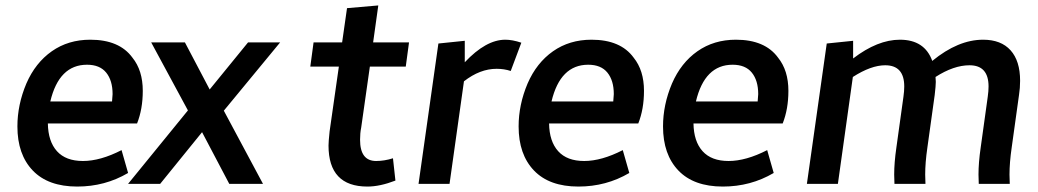

<svg xmlns="http://www.w3.org/2000/svg" viewBox="-20 -676 3817 706"><path d="M264 10Q366 10 451 -40L427 -124Q349 -84 285 -84Q222 -84 189.5 -120Q157 -156 156 -222H484Q505 -275 505 -342Q505 -417 467 -464Q419 -530 312 -530Q231 -530 170.5 -487.5Q110 -445 77 -369Q44 -291 44 -211Q44 -108 100.5 -49Q157 10 264 10ZM392 -303H165Q197 -438 300 -438Q347 -438 370.5 -409Q394 -380 394 -330Z M947 0 803 -269 1010 -520H892L751 -347L660 -520H536L671 -270L451 0H569L723 -190L823 0Z M1331 10Q1377 10 1434 -12L1425 -94Q1393 -84 1363 -84Q1304 -84 1304 -162Q1304 -187 1308 -206L1340 -431H1472L1484 -520H1352L1371 -656L1256 -646L1238 -520H1133L1121 -431H1226L1192 -193Q1188 -155 1188 -141Q1188 10 1331 10Z M1633 0 1686 -377Q1745 -423 1806 -423Q1834 -423 1858 -415L1897 -519Q1864 -530 1838 -530Q1767 -530 1689 -447V-526L1592 -516L1519 0Z M2107 10Q2209 10 2294 -40L2270 -124Q2192 -84 2128 -84Q2065 -84 2032.5 -120Q2000 -156 1999 -222H2327Q2348 -275 2348 -342Q2348 -417 2310 -464Q2262 -530 2155 -530Q2074 -530 2013.5 -487.5Q1953 -445 1920 -369Q1887 -291 1887 -211Q1887 -108 1943.5 -49Q2000 10 2107 10ZM2235 -303H2008Q2040 -438 2143 -438Q2190 -438 2213.5 -409Q2237 -380 2237 -330Z M2638 10Q2740 10 2825 -40L2801 -124Q2723 -84 2659 -84Q2596 -84 2563.5 -120Q2531 -156 2530 -222H2858Q2879 -275 2879 -342Q2879 -417 2841 -464Q2793 -530 2686 -530Q2605 -530 2544.5 -487.5Q2484 -445 2451 -369Q2418 -291 2418 -211Q2418 -108 2474.5 -49Q2531 10 2638 10ZM2766 -303H2539Q2571 -438 2674 -438Q2721 -438 2744.5 -409Q2768 -380 2768 -330Z M3693 0 3692 -34Q3692 -78 3700 -133L3727 -327Q3731 -352 3731 -379Q3731 -452 3696 -491Q3661 -530 3595 -530Q3503 -530 3408 -452Q3380 -530 3289 -530Q3207 -530 3117 -461V-526L3020 -516L2947 0H3061L3116 -393Q3183 -436 3235 -436Q3305 -436 3305 -358Q3305 -341 3302 -320L3276 -133Q3268 -78 3268 -34L3269 0H3383L3382 -34Q3382 -78 3390 -133L3417 -327Q3421 -361 3421 -375L3420 -393Q3487 -436 3545 -436Q3615 -436 3615 -358Q3615 -341 3612 -320L3586 -133Q3578 -78 3578 -34L3579 0Z"/></svg>

Font: Brisa Sans Medium
Style: Italic
Weight: 600
Italic angle: -8°
Designer: Dalton Maag Ltd
Foundry: Dalton Maag Ltd
Version: Version 1.101;July 10, 2019;FontCreator 11.5.0.2425 64-bit